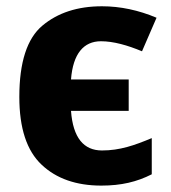

<svg xmlns="http://www.w3.org/2000/svg" viewBox="-20 -576 541 606"><path d="M299.8 9.8C362.8 9.8 412.1 -2 459 -25.9V-140.1C404.3 -117.2 358.4 -101.1 301.8 -101.1C244.6 -101.1 210.4 -140.6 204.1 -226.1H386.2V-325.2H204.1C210.4 -406.7 244.1 -445.8 298.8 -445.8C337.9 -445.8 382.8 -433.1 428.2 -414.1L474.1 -520C417.5 -543.9 359.9 -556.2 301.8 -556.2C224.6 -556.2 162.1 -535.6 113.8 -495.1C65.4 -454.6 41 -379.4 41 -270C41 -171.4 64.5 -100.1 111.3 -56.2C157.7 -12.2 220.7 9.8 299.8 9.8Z"/></svg>

Font: Avrile Sans
Style: Bold
Weight: 700
Designer: Monotype Design Team, Google (font), Stefan Peev (BGR Cyrillic), Cristiano Sobral (main changes)
Foundry: The Avrile Sans Project Authors
Version: Version 3.110